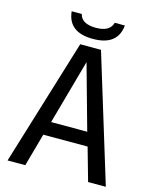

<svg xmlns="http://www.w3.org/2000/svg" viewBox="-130 -981 862 1068"><g transform="rotate(15 301.0 -447.0)"><path d="M300.8 -775.9Q159.2 -775.9 147.9 -894H206.1Q218.3 -839.8 301.8 -839.8Q381.3 -839.8 396 -894H454.1Q442.9 -775.9 300.8 -775.9ZM241.2 -729H360.8L584 0H481.9L428.2 -189.9H172.9L120.1 0H18.1ZM404.8 -269 300.8 -642.1 196.8 -269Z"/></g></svg>

Font: Vazir Code Hack
Style: Code-Hack
Weight: 400
Foundry: DejaVu fonts team - Redesigned by Saber Rastikerdar
Version: Version 1.1.2